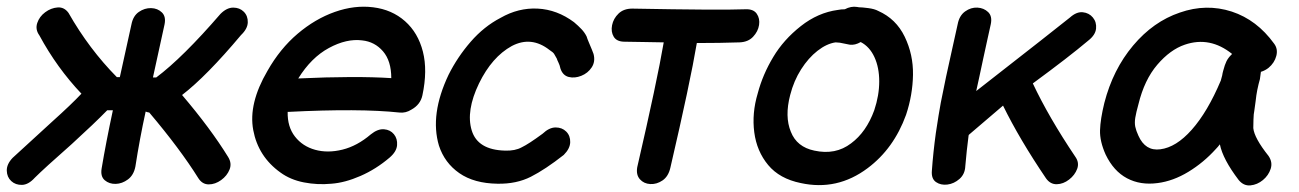

<svg xmlns="http://www.w3.org/2000/svg" viewBox="-48 -555 3923 580"><path d="M551 -17Q563 2 582.5 2Q602 2 620 -11Q638 -24 645.5 -43Q653 -62 641 -81Q588 -167 502 -268Q576 -325 680 -449Q700 -468 700.5 -487.5Q701 -507 688.5 -519.5Q676 -532 656.5 -532Q637 -532 618 -513Q504 -381 424 -321H414Q443 -453 449 -481Q454 -505 441 -517.5Q428 -530 408.5 -530.5Q389 -531 371.5 -519Q354 -507 349 -481Q343 -454 314 -322H305Q221 -407 159 -516Q146 -534 126 -532.5Q106 -531 88.5 -518Q71 -505 64.5 -485.5Q58 -466 71 -448Q124 -350 198 -272Q168 -240 109 -187Q18 -104 -10 -78Q-28 -59 -27.5 -39.5Q-27 -20 -14 -8Q-1 4 18.5 3.5Q38 3 57 -18Q84 -45 169 -120Q238 -183 276 -222H293Q272 -124 259 -46Q255 -22 268.5 -10.5Q282 1 301.5 0.5Q321 0 338.5 -13Q356 -26 361 -52Q374 -136 392 -218Q396 -216 403 -215Q496 -105 551 -17Z M1129 -79Q1150 -97 1151.5 -116.5Q1153 -136 1142 -149.5Q1131 -163 1112 -164.5Q1093 -166 1072 -149Q1031 -114 986.5 -103Q942 -92 904 -102.5Q866 -113 843 -142.5Q820 -172 821 -217H823Q1038 -228 1159 -215Q1178 -213 1195 -224Q1222 -239 1228 -267Q1244 -342 1229.5 -399Q1215 -456 1175.5 -491Q1136 -526 1079 -533Q1023 -540 963.5 -519Q904 -498 851 -453Q798 -408 760 -341Q702 -242 717 -162Q732 -82 799 -34Q829 -12 870 -4Q911 4 953 0Q994 -3 1041 -23.5Q1088 -44 1129 -79ZM853 -318Q892 -381 945.5 -410Q999 -439 1046 -433Q1084 -429 1109 -400Q1134 -371 1134 -319Q1026 -326 853 -318Z M1455 0Q1512 1 1555.5 -21Q1599 -43 1655 -87Q1674 -106 1674.5 -125.5Q1675 -145 1662.5 -157.5Q1650 -170 1630.5 -170Q1611 -170 1591 -151Q1549 -120 1528 -110Q1508 -99 1478 -100Q1395 -102 1377 -161Q1359 -220 1399 -303Q1438 -383 1498 -416Q1557 -447 1612 -404Q1623 -397 1626 -392Q1629 -387 1634 -378Q1635 -374 1639 -366Q1643 -358 1645 -348Q1652 -327 1670 -322.5Q1688 -318 1708 -326Q1728 -334 1739.5 -351.5Q1751 -369 1745 -392Q1744 -395 1740 -405Q1736 -415 1731 -426.5Q1726 -438 1724 -445Q1718 -457 1708.5 -467Q1699 -477 1686 -488Q1635 -526 1576.5 -529Q1518 -532 1464 -501Q1414 -475 1374 -429Q1334 -383 1307 -329Q1250 -209 1278 -115Q1295 -63 1339.5 -32Q1384 -1 1455 0Z M1977 -48Q2037 -306 2057 -425Q2128 -425 2186 -427Q2212 -428 2227 -444Q2242 -460 2245 -479.5Q2248 -499 2238 -513.5Q2228 -528 2204 -527Q2127 -524 1862 -529Q1836 -529 1820.5 -514Q1805 -499 1801 -479Q1797 -459 1806 -444Q1815 -429 1839 -429Q1861 -429 1901 -428Q1941 -427 1957 -427Q1937 -310 1877 -50Q1873 -27 1885 -13.5Q1897 0 1916.5 1Q1936 2 1953.5 -10Q1971 -22 1977 -48Z M2371 -2Q2481 22 2573 -47Q2652 -106 2689 -208Q2709 -268 2710 -329Q2711 -390 2685 -444Q2659 -498 2605 -522Q2594 -528 2575 -530.5Q2556 -533 2547 -533L2541 -534Q2523 -537 2504 -527Q2493 -527 2483 -525Q2423 -517 2371 -476Q2319 -435 2288 -383Q2256 -330 2241 -273Q2223 -213 2230.5 -155.5Q2238 -98 2272.5 -56.5Q2307 -15 2371 -2ZM2412 -100Q2359 -111 2341 -157Q2322 -203 2339 -268Q2350 -311 2372 -345.5Q2394 -380 2421.5 -401.5Q2449 -423 2476 -427Q2480 -427 2489 -426Q2517 -420 2519 -420Q2535 -418 2552 -428Q2579 -414 2593.5 -382.5Q2608 -351 2608 -309Q2608 -267 2593 -222Q2569 -156 2523 -122Q2476 -86 2412 -100Z M3112 -16Q3125 2 3144.5 1.5Q3164 1 3181.5 -12.5Q3199 -26 3206 -45Q3213 -64 3200 -82Q3120 -201 3072 -303Q3181 -383 3239 -432Q3261 -449 3263 -468.5Q3265 -488 3253.5 -502Q3242 -516 3223 -518Q3204 -520 3184 -502Q3147 -472 2901 -280Q2904 -294 2910 -321Q2916 -348 2922.5 -379.5Q2929 -411 2935.5 -439Q2942 -467 2945 -482Q2950 -506 2937 -518.5Q2924 -531 2904.5 -532Q2885 -533 2867.5 -520.5Q2850 -508 2845 -482Q2838 -449 2828.5 -407.5Q2819 -366 2810 -323.5Q2801 -281 2794 -245Q2788 -213 2779 -153Q2771 -95 2767 -39Q2765 -15 2779.5 -5Q2794 5 2814 2.5Q2834 0 2850.5 -14.5Q2867 -29 2868 -53Q2872 -100 2878 -146L2879 -148L2982 -236Q3032 -134 3112 -16Z M3449 -2Q3496 -8 3542 -36Q3588 -64 3625 -105Q3631 -111 3637 -119Q3646 -74 3694 -11Q3709 7 3729.5 5Q3750 3 3767 -11Q3784 -25 3790.5 -45Q3797 -65 3784 -84Q3741 -138 3738 -168Q3738 -175 3738.5 -193.5Q3739 -212 3741 -220Q3742 -229 3745 -249Q3747 -268 3750 -283L3752 -292Q3752 -293 3754 -301Q3756 -308 3758 -316Q3760 -329 3761 -338Q3774 -342 3784 -350Q3802 -365 3807.5 -386Q3813 -407 3801 -423Q3749 -495 3673 -520Q3596 -545 3516 -517Q3436 -490 3375 -417.5Q3314 -345 3288 -244Q3276 -195 3275 -161.5Q3274 -128 3292 -88Q3316 -38 3356.5 -16.5Q3397 5 3449 -2ZM3457 -104Q3412 -98 3391 -145Q3384 -160 3381.5 -172Q3379 -184 3381.5 -199.5Q3384 -215 3391 -240Q3409 -314 3448 -359.5Q3487 -405 3531 -420Q3607 -446 3674 -392Q3673 -391 3672.5 -390.5Q3672 -390 3671 -389Q3662 -380 3657 -370Q3652 -360 3647 -341Q3645 -334 3644 -327Q3642 -320 3641 -316L3640 -312Q3600 -217 3552 -163Q3505 -110 3457 -104Z"/></svg>

Font: Balsamiq Sans
Style: Italic
Weight: 400
Italic angle: -12°
Designer: Michael Angeles
Foundry: Balsamiq SRL
Version: Version 1.020; ttfautohint (v1.8.4.7-5d5b);gftools[0.9.26]